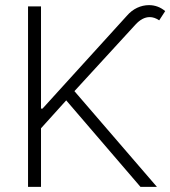

<svg xmlns="http://www.w3.org/2000/svg" viewBox="-20 -732 667 752"><path d="M89.8 -707H140.6V-306.6H146.5L476.6 -669.9Q494.6 -690.9 517.1 -701.4Q539.6 -711.9 563.5 -711.9Q599.1 -711.9 627 -688.5L603.5 -652.3Q585 -665 566.4 -665Q537.1 -665 509.8 -634.8L271.5 -375L594.7 0H530.3L239.3 -338.9L140.6 -229.5V0H89.8Z"/></svg>

Font: Pretendard Std ExtraLight
Style: Regular
Weight: 200
Designer: Base glyphs from Inter by Rasmus Andersson; Hangeul glyphs from Noto Sans CJK(Source Han Sans) by Jang Soo-young and Kan
Foundry: Kil Hyung-jin
Version: Version 1.309